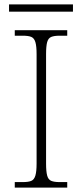

<svg xmlns="http://www.w3.org/2000/svg" viewBox="-20 -851 374 871"><path d="M47 0V-25H84Q109 -25 122 -30.5Q135 -36 140.5 -54.5Q146 -73 146 -109V-605Q146 -642 140.5 -660Q135 -678 122 -683.5Q109 -689 84 -689H47V-714H285V-689H250Q226 -689 212.5 -683.5Q199 -678 194 -660Q189 -642 189 -605V-109Q189 -73 194 -54.5Q199 -36 212.5 -30.5Q226 -25 250 -25H285V0ZM21 -798V-831H311V-798Z"/></svg>

Font: Noto Serif Armenian ExtraLight
Style: Regular
Weight: 250
Version: Version 2.007